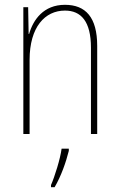

<svg xmlns="http://www.w3.org/2000/svg" viewBox="-20 -557 498 798"><path d="M250 -537C161 -537 118 -475 101 -416H99L97 -527H77V0H103V-308C103 -445 167 -513 250 -513C317 -513 358 -468 358 -359V0H384V-366C384 -485 336 -537 250 -537ZM266 70V61H236C231 102 207 178 192 212V221H207C234 175 254 118 266 70Z"/></svg>

Font: Noto Sans Hebrew Condensed Thin
Style: Regular
Weight: 100
Width: 3
Designer: Monotype Design Team
Foundry: Monotype Imaging Inc.
Version: Version 2.004